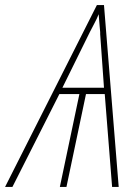

<svg xmlns="http://www.w3.org/2000/svg" viewBox="-80 -737 547 757"><path d="M-60 0H-31L154 -366H233L156 0H182L259 -366H333L362 0H388L330 -717H302ZM166 -391 274 -610Q284 -630 293 -646.5Q302 -663 309 -681Q310 -662 313 -632.5Q316 -603 315 -602L330 -391Z"/></svg>

Font: Noto Sans UI SemiCondensed Thin
Style: Italic
Weight: 250
Width: 4
Italic angle: -12°
Designer: Monotype Design Team
Foundry: Monotype Imaging Inc.
Version: Version 1.901